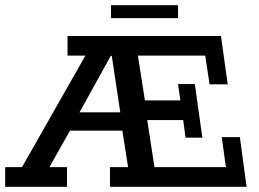

<svg xmlns="http://www.w3.org/2000/svg" viewBox="-26 -722 1000 742"><path d="M-6 0V-76H59L304 -507H235V-583H828L854 -396H784L767 -507H507L534 -334H671L662 -397H727L756 -190H691L682 -258H543L571 -76H847L831 -192H901L927 0H399V-76H469L444 -235L473 -217H226L260 -245L165 -76H233V0ZM267 -262 255 -288H461L441 -273L406 -506H402ZM403 -652V-702H662V-652Z"/></svg>

Font: Rokkitt SemiBold Medium
Style: Regular
Weight: 500
Version: Version 3.103